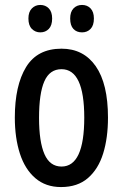

<svg xmlns="http://www.w3.org/2000/svg" viewBox="-20 -747 498 777"><path d="M417 -271Q417 -189 397.5 -126Q378 -63 336 -26.5Q294 10 227 10Q165 10 123 -26Q81 -62 60.5 -125.5Q40 -189 40 -271Q40 -401 85.5 -475.5Q131 -550 229 -550Q318 -550 367.5 -479Q417 -408 417 -271ZM138 -270Q138 -173 160 -123Q182 -73 229 -73Q321 -73 321 -271Q321 -467 229 -467Q181 -467 159.5 -418Q138 -369 138 -270ZM95 -672Q95 -699 109 -713Q123 -727 143 -727Q164 -727 177.5 -713Q191 -699 191 -672Q191 -644 177.5 -630Q164 -616 143 -616Q123 -616 109 -630Q95 -644 95 -672ZM264 -672Q264 -699 277.5 -713Q291 -727 312 -727Q333 -727 346.5 -713Q360 -699 360 -672Q360 -644 346.5 -630Q333 -616 312 -616Q290 -616 277 -630Q264 -644 264 -672Z"/></svg>

Font: Noto Sans Khmer UI ExtraCondensed Medium
Style: Regular
Weight: 500
Width: 2
Designer: Danh Hong and the Monotype Design Team
Foundry: Monotype Imaging Inc.
Version: Version 2.002; ttfautohint (v1.8.4.7-5d5b)